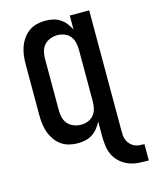

<svg xmlns="http://www.w3.org/2000/svg" viewBox="-138 -833 905 1137"><g transform="rotate(-15 315.0 -264.0)"><path d="M630 215Q599 215 568 213Q537 211 508.5 200Q480 189 456.5 168Q433 147 420 119.5Q407 92 403.5 61.5Q400 31 400 0V-86Q390 -65 375.5 -46.5Q361 -28 341 -15Q321 -2 298 3Q275 8 251 8Q224 8 198 1.5Q172 -5 150.5 -20.5Q129 -36 113.5 -58Q98 -80 89 -105Q80 -130 76.5 -156.5Q73 -183 73 -210V-525Q73 -552 76.5 -578.5Q80 -605 89 -630Q98 -655 113.5 -677Q129 -699 150.5 -714.5Q172 -730 198 -736.5Q224 -743 251 -743Q275 -743 298 -738Q321 -733 341 -720Q361 -707 375.5 -688.5Q390 -670 400 -649V-735H519V0Q519 16 520 31.5Q521 47 527 61Q533 75 544 87Q555 99 569 105.5Q583 112 598.5 113.5Q614 115 630 115ZM299 -93Q321 -93 342 -101.5Q363 -110 376.5 -127Q390 -144 395 -166Q400 -188 400 -210V-525Q400 -547 395 -569Q390 -591 376.5 -608Q363 -625 342 -633.5Q321 -642 299 -642Q277 -642 255 -634Q233 -626 218 -609Q203 -592 197.5 -570Q192 -548 192 -525V-210Q192 -187 197.5 -165Q203 -143 218 -126Q233 -109 255 -101Q277 -93 299 -93Z"/></g></svg>

Font: Zed Sans Extended
Style: Bold
Weight: 700
Width: 7
Designer: Belleve Invis
Foundry: Belleve Invis
Version: Version 1.0.0; ttfautohint (v1.8.4)